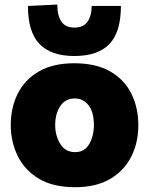

<svg xmlns="http://www.w3.org/2000/svg" viewBox="-20 -786 638 821"><path d="M301.5 14.5Q205.5 14.5 144.8 -22.8Q84 -60 55 -120.5Q26 -181 26 -251Q26 -326 56 -385.8Q86 -445.5 146.2 -480.5Q206.5 -515.5 297.5 -515.5Q391 -515.5 451.8 -480.2Q512.5 -445 542 -385Q571.5 -325 571.5 -251Q571.5 -175 540.5 -114.8Q509.5 -54.5 449.5 -20Q389.5 14.5 301.5 14.5ZM301 -135.5Q342 -135.5 361.8 -170.5Q381.5 -205.5 381.5 -251Q381.5 -306.5 358.8 -335.8Q336 -365 300 -365Q259.5 -365 237.8 -332.5Q216 -300 216 -251Q216 -205.5 237.8 -170.5Q259.5 -135.5 301 -135.5ZM298 -546.5Q198.5 -546.5 149 -597.8Q99.5 -649 99.5 -760.5L225 -766.5Q225 -720.5 242.2 -694.2Q259.5 -668 298 -668Q337 -668 354.5 -693.5Q372 -719 372 -760.5H497Q497 -649 447.8 -597.8Q398.5 -546.5 298 -546.5Z"/></svg>

Font: Commissioner ExtraBold
Style: Regular
Weight: 800
Designer: Kostas Bartsokas
Foundry: Kostas Bartsokas
Version: Version 1.000; ttfautohint (v1.8.3)